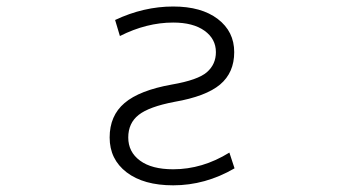

<svg xmlns="http://www.w3.org/2000/svg" viewBox="-20 -553 1040 584"><path d="M506.8 -533.2Q592.8 -533.2 642.6 -495.1Q692.4 -457 692.4 -394.5Q692.4 -332 649.4 -295.9Q606.4 -259.8 510.7 -243.2Q433.6 -228.5 401.9 -203.6Q370.1 -178.7 370.1 -134.8Q370.1 -90.8 405.8 -64.5Q441.4 -38.1 506.8 -38.1Q595.7 -38.1 677.7 -88.9L693.4 -41Q604.5 10.7 506.8 10.7Q417 10.7 365.2 -28.8Q313.5 -68.4 313.5 -134.8Q313.5 -201.2 358.9 -239.7Q404.3 -278.3 502.9 -295.9Q582 -309.6 609.4 -333.5Q636.7 -357.4 636.7 -394.5Q636.7 -434.6 602.1 -459.5Q567.4 -484.4 506.8 -484.4Q425.8 -484.4 344.7 -443.4L330.1 -492.2Q417 -533.2 506.8 -533.2Z"/></svg>

Font: GenEi Gothic M Light
Style: Regular
Weight: 300
Designer: o_tamon (Modified); [Source Han Sans]
Ryoko NISHIZUKA  (kana & ideographs); Paul D. Hunt (Latin, Greek & Cyrillic); Wenl
Version: Version 1.1a;Original Version 1.004